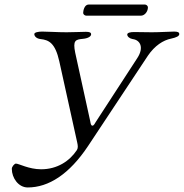

<svg xmlns="http://www.w3.org/2000/svg" viewBox="-20 -792 809 845"><path d="M360 -723H600C616 -723 631 -740 631 -760C631 -766 624 -772 618 -772H370C351 -772 346 -744 346 -735C346 -729 353 -723 360 -723ZM102 33C194 33 285 -25 368 -150L631 -547C661 -591 698 -615 733 -622C756 -627 769 -633 769 -642C769 -650 762 -653 746 -653C725 -653 686 -650 648 -650C618 -650 598 -651 570 -651C554 -651 540 -648 540 -640C540 -631 551 -622 564 -620C597 -616 615 -583 584 -536L402 -256C397 -248 393 -239 387 -239C380 -239 379 -248 377 -259L311 -560C300 -614 312 -618 344 -621C368 -623 381 -632 381 -641C381 -649 374 -652 358 -652C338 -652 306 -650 273 -650C231 -650 194 -653 166 -653C150 -653 131 -650 131 -642C131 -633 140 -622 159 -620C195 -616 223 -603 241 -522L320 -164C323 -151 324 -140 318 -131C286 -83 232 -47 161 -47C107 -47 63 -72 50 -72C44 -72 32 -59 32 -49C32 -9 61 33 102 33Z"/></svg>

Font: EB Garamond
Style: Italic
Weight: 400
Italic angle: -17.2°
Designer: Georg Duffner and Octavio Pardo
Foundry: Georg Duffner
Version: Version 1.000;PS 001.000;hotconv 1.0.88;makeotf.lib2.5.64775